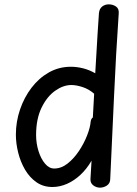

<svg xmlns="http://www.w3.org/2000/svg" viewBox="-20 -852 630 883"><path d="M435 -791Q437 -812 450 -822Q463 -832 480 -832Q499 -832 513.5 -822Q528 -812 526 -790Q513 -601 504.5 -410.5Q496 -220 487 -30Q487 -9 472 1Q457 11 440 11Q423 11 409 0.5Q395 -10 396 -29Q397 -42 397.5 -53.5Q398 -65 399 -79Q400 -93 401 -113Q379 -75 350 -48Q321 -21 288 -6.5Q255 8 221 8Q179 8 147.5 -14Q116 -36 95 -72Q74 -108 63.5 -150.5Q53 -193 53 -233Q53 -292 72 -348Q91 -404 125 -448.5Q159 -493 205 -519Q251 -545 306 -545Q333 -545 361.5 -538Q390 -531 418 -515Q421 -561 423.5 -607.5Q426 -654 429 -700.5Q432 -747 435 -791ZM146 -231Q146 -193 157 -157.5Q168 -122 187 -99.5Q206 -77 229 -77Q262 -77 291 -100Q320 -123 343 -157.5Q366 -192 380.5 -229Q395 -266 397 -293Q398 -299 400 -303.5Q402 -308 407 -312L413 -421Q389 -442 360 -451.5Q331 -461 308 -461Q271 -461 233.5 -434.5Q196 -408 171 -356.5Q146 -305 146 -231Z"/></svg>

Font: Playpen Sans Deva
Style: Regular
Weight: 400
Designer: Pooja Saxena, Gunjan Panchal, Laura Meseguer, Veronika Burian, José Scaglione
Foundry: TypeTogether
Version: Version 2.000